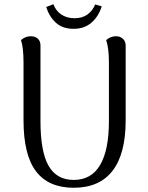

<svg xmlns="http://www.w3.org/2000/svg" viewBox="-20 -873 698 906"><path d="M573 -305Q573 -147 511 -67Q449 13 328 13Q209 13 150 -64.5Q91 -142 91 -305V-577Q91 -649 79 -684Q100 -702 125 -702Q146 -702 158.5 -690.5Q171 -679 171 -658V-302Q171 -158 209 -91Q247 -24 328 -24Q411 -24 452.5 -94.5Q494 -165 494 -302V-577Q494 -646 481 -684Q502 -702 527 -702Q547 -702 560 -690Q573 -678 573 -658ZM327 -737Q275 -737 243.5 -766Q212 -795 198 -840L232 -853Q244 -821 270 -804Q296 -787 332 -787Q368 -787 392.5 -804.5Q417 -822 429 -852L460 -843Q445 -795 411.5 -766Q378 -737 327 -737Z"/></svg>

Font: Arima Madurai
Style: Regular
Weight: 400
Designer: Joana Correia and Natanael Gama
Foundry: NDISCOVER
Version: Version 1.020